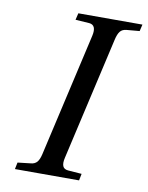

<svg xmlns="http://www.w3.org/2000/svg" viewBox="-80 -750 622 808"><g transform="rotate(10 231.5 -346.0)"><path d="M40 0 45.9 -28.8 101.1 -35.2Q118.7 -36.6 128.2 -47.6Q137.7 -58.6 143.1 -83L263.2 -608.9Q273.9 -656.2 241.2 -659.2L182.1 -663.1L189 -691.9H462.9L456.1 -663.1L400.9 -658.2Q382.8 -656.7 373.5 -645Q364.3 -633.3 358.9 -608.9L238.8 -83Q233.4 -60.1 238.5 -47.4Q243.7 -34.7 261.2 -33.2L319.8 -28.8L314 0Z"/></g></svg>

Font: Linguistics Pro
Style: Italic
Weight: 400
Italic angle: -12°
Designer: Stefan Peev, Context Ltd
Foundry: Stefan Peev, Context Ltd
Version: Version 001.000